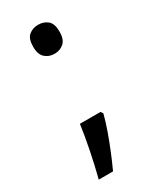

<svg xmlns="http://www.w3.org/2000/svg" viewBox="-175 -606 644 781"><g transform="rotate(-30 147.0 -215.5)"><path d="M190 -116 197 -105Q188 -70 174.5 -32Q161 6 145.5 44Q130 82 113 119H46Q61 60 73.5 -2Q86 -64 93 -116ZM147 -414Q121 -414 103 -430Q85 -446 85 -482Q85 -520 103 -535Q121 -550 147 -550Q173 -550 191 -535Q209 -520 209 -482Q209 -446 191 -430Q173 -414 147 -414Z"/></g></svg>

Font: hexlkannada05
Style: Book
Weight: 400
Designer: Jelle Bosma - Monotype Design Team
Foundry: Monotype Imaging Inc.
Version: Version 2.003